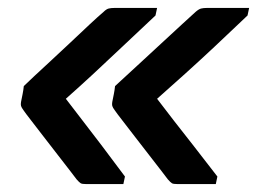

<svg xmlns="http://www.w3.org/2000/svg" viewBox="-20 -542 648 484"><path d="M295 -97 291 -78Q266 -78 244.5 -78Q223 -78 197 -78Q187 -78 183.5 -80Q180 -82 173 -90Q170 -94 157 -111Q144 -128 126 -151Q108 -174 90 -197.5Q72 -221 58 -239Q44 -257 40 -263Q34 -271 33 -275Q32 -279 33 -285Q35 -295 37 -305Q39 -315 40 -325Q66 -350 96 -377.5Q126 -405 154.5 -432Q183 -459 205.5 -480Q228 -501 241 -512Q248 -519 254 -520.5Q260 -522 269 -522Q294 -522 322.5 -522Q351 -522 376 -522L372 -503Q326 -460 287.5 -423.5Q249 -387 215 -355.5Q181 -324 146 -293Q168 -264 189 -237Q210 -210 235 -177Q260 -144 295 -97ZM528 -97 524 -78Q498 -78 475.5 -78Q453 -78 427 -78Q417 -78 413.5 -80Q410 -82 403 -90Q400 -94 387 -111Q374 -128 356 -151Q338 -174 320 -197.5Q302 -221 288 -239Q274 -257 270 -263Q264 -271 263 -275Q262 -279 263 -285Q265 -295 267 -305Q269 -315 270 -325Q297 -350 327 -377.5Q357 -405 386 -432Q415 -459 438 -480Q461 -501 473 -512Q481 -519 487 -520.5Q493 -522 502 -522Q527 -522 555 -522Q583 -522 608 -522L604 -503Q559 -460 520 -423.5Q481 -387 446 -355.5Q411 -324 376 -293Q398 -264 419 -237Q440 -210 466 -177Q492 -144 528 -97Z"/></svg>

Font: RecMonoLinear Nerd Font Mono
Style: Bold Italic
Weight: 700
Italic angle: -10°
Monospace: yes
Version: Version 1.085; ttfautohint (v1.8.4.7-5d5b);Nerd Fonts 3.2.1